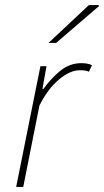

<svg xmlns="http://www.w3.org/2000/svg" viewBox="-20 -740 412 760"><path d="M44 0 140 -478H164L148 -388H152Q182 -430 219 -460Q256 -490 302 -490Q311 -490 322.5 -488.5Q334 -487 344 -482L332 -456Q326 -459 318 -460.5Q310 -462 296 -462Q257 -462 213 -425Q169 -388 136 -322L72 0ZM172 -570 332 -720H370L372 -716L202 -570Z"/></svg>

Font: Source Sans 3 ExtraLight
Style: Italic
Weight: 250
Italic angle: -11°
Designer: Paul D. Hunt
Foundry: Adobe
Version: Version 3.046;hotconv 1.0.118;makeotfexe 2.5.65603